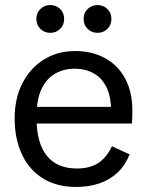

<svg xmlns="http://www.w3.org/2000/svg" viewBox="-20 -728 577 760"><path d="M281 12Q205 12 150.5 -21.5Q96 -55 67 -116.5Q38 -178 38 -260Q38 -339 69 -399Q100 -459 154 -492.5Q208 -526 277 -526Q345 -526 396.5 -497.5Q448 -469 476 -416Q504 -363 504 -290Q504 -275 503.5 -261Q503 -247 502 -239H87V-305H451L420 -288Q420 -342 403 -379.5Q386 -417 353 -436.5Q320 -456 275 -456Q233 -456 199 -437Q165 -418 145 -377Q125 -336 125 -271V-256Q125 -163 165 -112Q205 -61 285 -61Q335 -61 368.5 -82.5Q402 -104 423 -149L493 -117Q476 -74 446 -45.5Q416 -17 374.5 -2.5Q333 12 281 12ZM179 -598Q156 -598 140 -613.5Q124 -629 124 -653Q124 -677 140 -692.5Q156 -708 179 -708Q202 -708 218 -692.5Q234 -677 234 -653Q234 -629 218 -613.5Q202 -598 179 -598ZM366 -598Q343 -598 327 -613.5Q311 -629 311 -653Q311 -677 327 -692.5Q343 -708 366 -708Q389 -708 405 -692.5Q421 -677 421 -653Q421 -629 405 -613.5Q389 -598 366 -598Z"/></svg>

Font: TikTok Sans 24pt
Style: Regular
Weight: 400
Version: Version 4.000